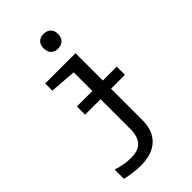

<svg xmlns="http://www.w3.org/2000/svg" viewBox="-296 -854 1192 1192"><g transform="rotate(-45 300.0 -258.0)"><path d="M279 -697Q279 -728 296 -744.5Q313 -761 342 -761Q370 -761 388 -744.5Q406 -728 406 -697Q406 -665 387.5 -648.5Q369 -632 342 -632Q314 -632 296.5 -648.5Q279 -665 279 -697ZM520 -224H398V51Q398 145 344.5 195Q291 245 192 245Q160 245 122.5 240Q85 235 59 228V147Q122 168 182 168Q247 168 276.5 135.5Q306 103 306 35V-224H170V-296H306V-460L132 -473V-536H398V-296H520Z"/></g></svg>

Font: Noto Sans Mono UI
Style: Regular
Weight: 400
Monospace: yes
Designer: Monotype Design team
Foundry: Monotype Imaging Inc.
Version: Version 1.000